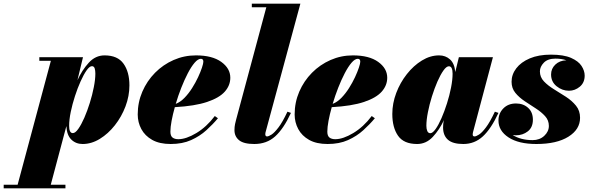

<svg xmlns="http://www.w3.org/2000/svg" viewBox="-160 -770 3207 1040"><path d="M-140 230.5H-64.5L115.5 -440.5H53V-460H289.5L259.5 -335.5Q284.5 -390.5 320.8 -430.2Q357 -470 406.5 -470Q477 -470 509 -425.2Q541 -380.5 541 -307.5Q541 -250 519.8 -193.8Q498.5 -137.5 462.2 -91.5Q426 -45.5 380.8 -17.8Q335.5 10 287.5 10Q251 10 226.5 -13.8Q202 -37.5 199.5 -87L115 230.5H194.5V250H-140ZM214.5 -88.5Q214.5 -49 234.5 -49Q248 -49 264.2 -72Q280.5 -95 296.8 -132.2Q313 -169.5 326.5 -212.8Q340 -256 348.2 -298Q356.5 -340 356.5 -371.5Q356.5 -388 352.8 -399.8Q349 -411.5 338 -411.5Q325 -411.5 309 -388.8Q293 -366 276.5 -329.2Q260 -292.5 246 -249.2Q232 -206 223.2 -163.8Q214.5 -121.5 214.5 -88.5Z M763 -57Q763 -34 774.5 -25Q786 -16 806 -16Q848 -16 903.5 -49.2Q959 -82.5 1003.5 -141.5L1020.5 -129.5Q993.5 -97 958 -64.8Q922.5 -32.5 875.2 -11.2Q828 10 764.5 10Q704 10 664.5 -12.2Q625 -34.5 605.5 -71Q586 -107.5 586 -150Q586 -215.5 611 -273.5Q636 -331.5 679.8 -375.8Q723.5 -420 780.5 -445Q837.5 -470 901.5 -470Q989.5 -470 1038.5 -434.8Q1087.5 -399.5 1087.5 -349Q1087.5 -307.5 1057.8 -273.8Q1028 -240 961.8 -217.8Q895.5 -195.5 787 -189.5Q776 -150.5 769.5 -115.8Q763 -81 763 -57ZM928 -451.5Q912.5 -451.5 894.2 -430.2Q876 -409 857.5 -373.5Q839 -338 822 -294.8Q805 -251.5 792 -207.5Q817 -217 839.5 -240.2Q862 -263.5 880.5 -292.8Q899 -322 912.8 -351.5Q926.5 -381 934 -403.8Q941.5 -426.5 941.5 -436Q941.5 -451.5 928 -451.5Z M1416 -158.5Q1376 -72 1330.2 -31Q1284.5 10 1217.5 10Q1160 10 1135 -10.5Q1110 -31 1110 -65Q1110 -83 1113.2 -98Q1116.5 -113 1119 -122L1282.5 -730.5H1204V-750H1467L1280 -59.5Q1278.5 -55 1277.8 -51Q1277 -47 1277 -43.5Q1277 -31 1286.5 -31Q1295 -31 1310.8 -41Q1326.5 -51 1348.5 -79.8Q1370.5 -108.5 1397 -165Z M1613 -57Q1613 -34 1624.5 -25Q1636 -16 1656 -16Q1698 -16 1753.5 -49.2Q1809 -82.5 1853.5 -141.5L1870.5 -129.5Q1843.5 -97 1808 -64.8Q1772.5 -32.5 1725.2 -11.2Q1678 10 1614.5 10Q1554 10 1514.5 -12.2Q1475 -34.5 1455.5 -71Q1436 -107.5 1436 -150Q1436 -215.5 1461 -273.5Q1486 -331.5 1529.8 -375.8Q1573.5 -420 1630.5 -445Q1687.5 -470 1751.5 -470Q1839.5 -470 1888.5 -434.8Q1937.5 -399.5 1937.5 -349Q1937.5 -307.5 1907.8 -273.8Q1878 -240 1811.8 -217.8Q1745.5 -195.5 1637 -189.5Q1626 -150.5 1619.5 -115.8Q1613 -81 1613 -57ZM1778 -451.5Q1762.5 -451.5 1744.2 -430.2Q1726 -409 1707.5 -373.5Q1689 -338 1672 -294.8Q1655 -251.5 1642 -207.5Q1667 -217 1689.5 -240.2Q1712 -263.5 1730.5 -292.8Q1749 -322 1762.8 -351.5Q1776.5 -381 1784 -403.8Q1791.5 -426.5 1791.5 -436Q1791.5 -451.5 1778 -451.5Z M2540 -158.5Q2500 -72 2455.2 -31Q2410.5 10 2349.5 10Q2292.5 10 2266.2 -13.2Q2240 -36.5 2240 -79.5Q2240 -90 2240.8 -97.5Q2241.5 -105 2242.5 -110L2245 -120Q2220 -66.5 2184 -28.2Q2148 10 2099.5 10Q2027 10 1996 -34.8Q1965 -79.5 1965 -152.5Q1965 -210 1986.2 -266.2Q2007.5 -322.5 2043.8 -368.5Q2080 -414.5 2125.2 -442.2Q2170.5 -470 2218.5 -470Q2253.5 -470 2277.8 -448Q2302 -426 2306 -380L2325.5 -460H2510L2402.5 -55.5Q2400.5 -48 2400.5 -41Q2400.5 -31 2410.5 -31Q2418.5 -31 2434.5 -41Q2450.5 -51 2472.2 -79.8Q2494 -108.5 2520.5 -165ZM2291.5 -371Q2291.5 -411 2271.5 -411Q2258 -411 2241.8 -388Q2225.5 -365 2209.2 -327.8Q2193 -290.5 2179.5 -247.2Q2166 -204 2157.8 -162Q2149.5 -120 2149.5 -88.5Q2149.5 -72 2154.5 -60.2Q2159.5 -48.5 2171 -48.5Q2183.5 -48.5 2199.5 -71Q2215.5 -93.5 2231.5 -130.2Q2247.5 -167 2261.2 -210.2Q2275 -253.5 2283.2 -295.8Q2291.5 -338 2291.5 -371Z M2982 -132Q2982 -69 2918.8 -29.5Q2855.5 10 2745.5 10Q2649 10 2594.5 -25.8Q2540 -61.5 2540 -117.5Q2540 -155.5 2566.2 -182.5Q2592.5 -209.5 2635 -209.5Q2674.5 -209.5 2700.5 -186Q2726.5 -162.5 2726.5 -121.5Q2726.5 -80 2699 -58.5Q2671.5 -37 2634 -37Q2625.5 -37 2617 -38.5Q2661.5 -11 2725 -11Q2763 -11 2788 -34.2Q2813 -57.5 2813 -88Q2813 -118.5 2792.5 -141Q2772 -163.5 2742 -182.8Q2712 -202 2682 -222Q2652 -242 2631.5 -267Q2611 -292 2611 -327Q2611 -366.5 2636.5 -400Q2662 -433.5 2709.8 -453.8Q2757.5 -474 2824 -474Q2893 -474 2933 -456.5Q2973 -439 2990 -412.8Q3007 -386.5 3007 -360.5Q3007 -322.5 2980.8 -300.5Q2954.5 -278.5 2922 -278.5Q2885 -278.5 2855 -302.8Q2825 -327 2825 -366.5Q2825 -398 2847.8 -420Q2870.5 -442 2908 -443.5Q2881 -452.5 2849 -452.5Q2807 -452.5 2785.8 -430.5Q2764.5 -408.5 2764.5 -383.5Q2764.5 -352 2786.5 -329Q2808.5 -306 2841 -286.2Q2873.5 -266.5 2905.8 -245.5Q2938 -224.5 2960 -197.5Q2982 -170.5 2982 -132Z"/></svg>

Font: Bodoni* 11pt Fatface
Style: Italic
Weight: 900
Italic angle: -13°
Version: Version 2.3